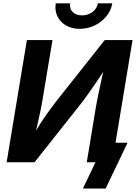

<svg xmlns="http://www.w3.org/2000/svg" viewBox="-20 -966 809 1143"><path d="M648.4 0H496.6L551.8 -334.5Q556.2 -358.9 564 -397.5Q571.8 -436 582.5 -484.4Q593.3 -532.7 605 -586.4L625 -584Q585.9 -525.4 557.1 -482.2Q528.3 -439 503.2 -404.1Q478 -369.1 450.2 -334L185.5 0H19.5L140.1 -727.5H292.5L233.9 -377Q229.5 -347.7 220.7 -305.9Q211.9 -264.2 201.7 -219Q191.4 -173.8 182.1 -134.3L167 -140.1Q193.4 -188.5 218.8 -228Q244.1 -267.6 267.8 -300Q291.5 -332.5 312 -359.4L603.5 -727.5H769ZM454.6 -794.4Q407.2 -794.4 372.6 -814.7Q337.9 -835 321.5 -869.4Q305.2 -903.8 312 -946.3H397.5Q392.6 -915 412.6 -894.8Q432.6 -874.5 468.3 -874.5Q491.7 -874.5 512 -883.8Q532.2 -893.1 545.7 -909.2Q559.1 -925.3 562.5 -946.3H648.4Q641.6 -903.8 613.5 -869.4Q585.4 -835 543.9 -814.7Q502.4 -794.4 454.6 -794.4ZM473.6 156.2 548.3 0H508.3L527.8 -116.2H739.3L608.9 156.2Z"/></svg>

Font: Inter 16pt
Style: Bold Italic
Weight: 700
Italic angle: -9.3988°
Version: Version 4.001;git-66647c0bb